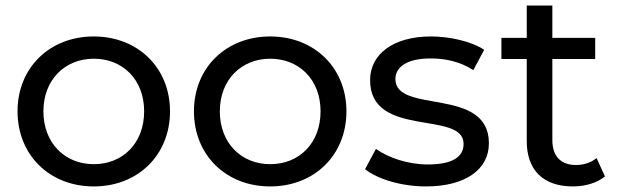

<svg xmlns="http://www.w3.org/2000/svg" viewBox="-20 -665 2220 690"><path d="M317 5C475 5 591 -107 591 -265C591 -422 475 -534 317 -534C159 -534 43 -422 43 -265C43 -107 159 5 317 5ZM317 -75C214 -75 136 -150 136 -265C136 -379 214 -454 317 -454C421 -454 498 -379 498 -265C498 -150 421 -75 317 -75Z M951 5C1109 5 1225 -107 1225 -265C1225 -422 1109 -534 951 -534C793 -534 677 -422 677 -265C677 -107 793 5 951 5ZM951 -75C848 -75 770 -150 770 -265C770 -379 848 -454 951 -454C1055 -454 1132 -379 1132 -265C1132 -150 1055 -75 951 -75Z M1511 5C1651 5 1737 -55 1737 -150C1737 -356 1401 -253 1401 -381C1401 -424 1442 -455 1528 -455C1580 -455 1633 -444 1681 -413L1720 -486C1675 -516 1597 -534 1529 -534C1393 -534 1310 -470 1310 -377C1310 -166 1646 -270 1646 -148C1646 -102 1608 -74 1517 -74C1447 -74 1375 -98 1331 -130L1292 -57C1337 -21 1423 5 1511 5Z M2119 -529H1965V-645H1873V-529H1782V-453H1873V-158C1873 -53 1933 5 2039 5C2082 5 2125 -7 2154 -31L2124 -97C2105 -81 2078 -72 2050 -72C1995 -72 1965 -104 1965 -162V-453H2119Z"/></svg>

Font: Montserrat-Alt1 Med
Style: Regular
Weight: 500
Designer: Differentunic
Foundry: Differentunic
Version: Version 7.222